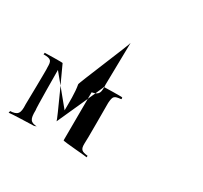

<svg xmlns="http://www.w3.org/2000/svg" viewBox="-123 -736 959 909"><g transform="rotate(30 356.0 -281.5)"><path d="M16 6C20 4 145 0 150 0C155 0 164 -6 166 -4C128 -6 120 -18 121 -68C118 -72 117 -281 117 -286L240 -136C240 -180 242 -233 234 -275C230 -276 354 -566 351 -569L347 -340C349 -296 347 -281 308 -274L307 -11C307 -6 444 2 441 5L442 -4C409 -8 399 -13 400 -48C402 -51 401 -270 401 -270C404 -308 408 -312 446 -316C448 -318 446 -325 446 -325C448 -328 346 -325 346 -325C349 -328 233 -72 233 -72C236 -75 120 -325 120 -325C123 -328 21 -325 21 -325C24 -328 21 -316 21 -316C65 -316 68 -307 68 -270C70 -273 66 -68 66 -68C69 -18 58 -6 17 -4C20 -6 16 6 16 6Z"/></g></svg>

Font: Zinc
Style: Regular
Weight: 400
Version: Version 1